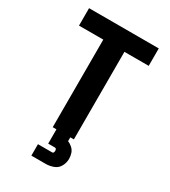

<svg xmlns="http://www.w3.org/2000/svg" viewBox="-226 -843 1028 1164"><g transform="rotate(30 288.0 -260.5)"><path d="M214 0H362V-613H532V-735H44V-613H214ZM188 214H288Q316 214 342.5 204Q369 194 382.5 169Q396 144 396 117Q396 98 390 79.5Q384 61 369.5 47.5Q355 34 337 27V0H240V100H288Q294 100 296.5 105.5Q299 111 299 117Q299 123 296.5 128.5Q294 134 288 134H188Z"/></g></svg>

Font: Iosevka Sparkle Heavy
Style: Regular
Weight: 900
Designer: Belleve Invis
Foundry: Belleve Invis
Version: Version 4.5.0; ttfautohint (v1.8.3)